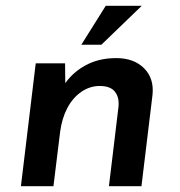

<svg xmlns="http://www.w3.org/2000/svg" viewBox="-20 -641 620 661"><path d="M204 -423 205 -332 199 -346Q226 -389 272.5 -415Q319 -441 380 -441Q441 -441 476 -406Q511 -371 505 -314L467 0H355L388 -274Q391 -306 375.5 -325.5Q360 -345 323 -345Q289 -345 259.5 -324.5Q230 -304 211.5 -268.5Q193 -233 187 -187L164 0H52L103 -423ZM468 -621 329 -487H260L344 -621Z"/></svg>

Font: Josefin Sans Thin SemiBold
Style: Italic
Weight: 600
Italic angle: -7°
Version: Version 2.000